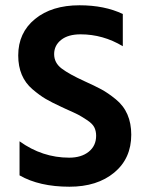

<svg xmlns="http://www.w3.org/2000/svg" viewBox="-20 -699 558 727"><path d="M445 -646V-524Q370 -569 285 -569Q238 -569 211.5 -548Q185 -527 185 -494Q185 -461 213.5 -439.5Q242 -418 299 -392Q339 -374 364 -360.5Q389 -347 418.5 -323Q448 -299 462.5 -265.5Q477 -232 477 -189Q477 -99 412.5 -45.5Q348 8 243 8Q129 8 54 -35V-164Q140 -102 242 -102Q288 -102 316 -124.5Q344 -147 344 -185Q344 -203 337 -217Q330 -231 308.5 -245Q287 -259 275.5 -265Q264 -271 228 -287Q218 -292 213 -294Q176 -311 153 -324.5Q130 -338 103 -361Q76 -384 62.5 -416Q49 -448 49 -489Q49 -575 112.5 -627Q176 -679 281 -679Q376 -679 445 -646Z"/></svg>

Font: Hind Semibold
Style: Regular
Weight: 600
Designer: Manushi Parikh, Satya Rajpurohit
Foundry: Indian Type Foundry
Version: Version 1.201;PS 1.0;hotconv 1.0.78;makeotf.lib2.5.61930; tt